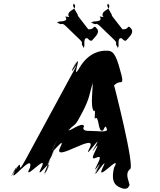

<svg xmlns="http://www.w3.org/2000/svg" viewBox="-20 -1138 988 1185"><path d="M553 -894C545 -884 540 -881 519 -902C485 -908 513 -838 492 -846C471 -866 514 -824 495 -847C471 -878 503 -864 470 -896C449 -916 408 -955 387 -976C354 -1007 368 -975 337 -998C313 -1015 358 -974 337 -995C328 -1016 397 -994 388 -1028C367 -1048 423 -1021 402 -1042C397 -1080 459 -1074 440 -1112C419 -1132 458 -1091 437 -1112C413 -1115 468 -1039 461 -1043C440 -1063 548 -931 527 -952C514 -964 531 -950 552 -963C564 -976 565 -979 583 -955C591 -931 570 -913 553 -894ZM764 -894C756 -884 751 -881 730 -902C696 -908 724 -838 703 -846C682 -866 725 -824 706 -847C682 -878 714 -864 681 -896C660 -916 619 -955 598 -976C565 -1007 579 -975 548 -998C524 -1015 569 -974 548 -995C539 -1016 609 -994 600 -1028C579 -1048 634 -1021 613 -1042C608 -1080 670 -1074 651 -1112C630 -1132 669 -1091 648 -1112C624 -1115 678 -1039 671 -1043C650 -1063 759 -931 738 -952C725 -964 742 -950 763 -963C775 -976 776 -979 794 -955C802 -931 781 -913 764 -894ZM535 -330C513 -330 483 -331 499 -360C484 -389 406 -320 401 -336C416 -365 387 -304 403 -333C439 -375 440 -354 470 -411C485 -440 475 -421 491 -450C535 -536 531 -556 553 -630C568 -659 534 -601 550 -630C559 -614 532 -477 561 -450C576 -479 555 -382 571 -411C593 -413 584 -317 616 -333C631 -362 633 -365 641 -336C631 -320 587 -330 535 -330ZM630 -825C609 -825 530 -820 472 -722C412 -620 496 -830 442 -735C385 -636 491 -834 439 -733C385 -628 493 -807 434 -699C380 -599 193 -255 139 -155C69 -26 138 -193 68 -78C9 20 116 -178 69 -76C29 10 189 -203 165 -103C111 -3 285 -204 235 -103C186 -4 322 -195 268 -90C217 11 327 -191 270 -92C215 3 323 -218 274 -128C220 -28 366 -302 312 -202C262 -112 375 -335 320 -240C263 -141 367 -339 316 -238C262 -133 399 -325 351 -227C301 -125 584 -328 534 -227C485 -128 620 -332 571 -238C517 -138 624 -340 570 -240C510 -134 620 -311 566 -202C515 -101 634 -229 583 -128C528 -19 637 -198 577 -92C523 8 634 -190 580 -90C531 4 662 -201 614 -103C564 -1 738 -203 684 -103C660 -3 701 14 743 27C767 27 769 24 780 4C773 -29 751 -65 781 -93C819 -93 678 -636 683 -616C685 -604 688 -624 717 -630C741 -630 742 -636 713 -735C685 -830 661 -825 630 -825Z"/></svg>

Font: Hussar Przerywany
Style: Obl
Weight: 400
Foundry: Cannot Into Space Fonts
Version: Version 0.982